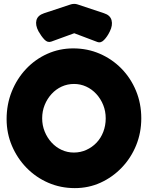

<svg xmlns="http://www.w3.org/2000/svg" viewBox="-20 -948 761 988"><path d="M365 20Q292 20 228.5 -7.5Q165 -35 117 -84Q69 -133 41.5 -197.5Q14 -262 14 -335Q14 -411 40.5 -477Q67 -543 114 -593Q161 -643 223.5 -671Q286 -699 357 -699Q430 -699 493.5 -671.5Q557 -644 605 -595Q653 -546 680 -480.5Q707 -415 707 -339Q707 -265 680.5 -200Q654 -135 606.5 -85.5Q559 -36 497.5 -8Q436 20 365 20ZM360 -163Q394 -163 424 -176.5Q454 -190 476.5 -213.5Q499 -237 511.5 -269.5Q524 -302 524 -339Q524 -376 511 -408Q498 -440 475.5 -464.5Q453 -489 423.5 -502.5Q394 -516 361 -516Q327 -516 297.5 -502.5Q268 -489 245.5 -464.5Q223 -440 210 -408Q197 -376 197 -339Q197 -303 210 -271Q223 -239 245.5 -214.5Q268 -190 297.5 -176.5Q327 -163 360 -163ZM362 -928Q370 -928 376.5 -926Q383 -924 386 -923L515 -880Q547 -870 554 -844Q561 -818 545 -786Q532 -759 515 -742Q498 -725 481 -732L362 -777L244 -734Q225 -727 208.5 -744.5Q192 -762 178 -787Q161 -819 167.5 -844Q174 -869 207 -880L337 -923Q339 -924 346.5 -926Q354 -928 362 -928Z"/></svg>

Font: Fredoka Light
Style: Bold
Weight: 700
Version: Version 2.001